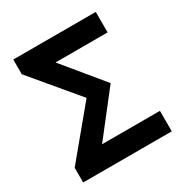

<svg xmlns="http://www.w3.org/2000/svg" viewBox="-171 -873 961 1006"><g transform="rotate(-30 309.5 -370.5)"><path d="M44 0H580V-124H230L429 -379L233 -617H548V-741H49V-652L281 -375L44 -89Z"/></g></svg>

Font: Noto Sans Mono CJK SC
Style: Bold
Weight: 700
Designer: Ryoko NISHIZUKA 西塚涼子 (kana, bopomofo & ideographs); Paul D. Hunt (Latin, Greek & Cyrillic); Sandoll Communications 산돌커뮤니
Foundry: Adobe
Version: Version 2.004;hotconv 1.0.118;makeotfexe 2.5.65603